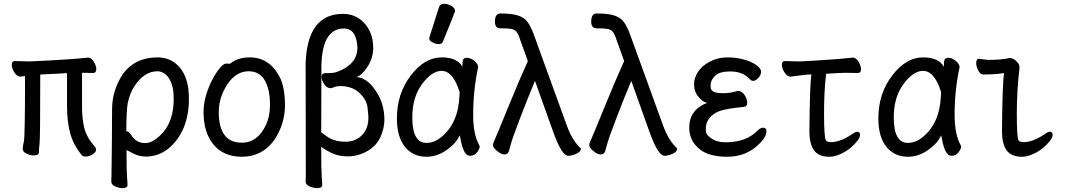

<svg xmlns="http://www.w3.org/2000/svg" viewBox="-20 -790 5540 997"><path d="M425 23Q411 23 405 16Q361 -37 344.5 -98Q328 -159 328 -241V-410L189 -403Q189 -74 185.5 -45Q182 -16 182 0.5Q182 17 155 17Q138 17 118 8Q98 -1 98 -17Q98 -30 104 -56Q110 -82 110 -395L86 -392Q69 -392 55 -413.5Q41 -435 41 -454Q41 -473 58 -473L135 -471Q353 -481 437 -491Q454 -491 467 -469.5Q480 -448 480 -431Q480 -411 463 -411L406 -412V-231Q406 -175 417.5 -126Q429 -77 474 -27Q479 -19 479 -14Q479 1 460.5 12Q442 23 425 23ZM474 -27Q473 -28 472 -30Q474 -30 474 -27Z M615 187Q598 187 578 178Q558 169 558 153Q558 141 559 115Q560 89 561 -53.5Q562 -196 562 -223Q562 -320 617 -404Q680 -492 798 -492Q871 -492 916 -436.5Q961 -381 961 -278Q961 -108 854 -18Q802 23 737 23Q703 23 670 6L637 -11Q637 96 639.5 125Q642 154 642 171Q642 187 615 187ZM734 -47Q778 -47 829 -105Q882 -169 882 -276Q882 -328 869.5 -359.5Q857 -391 837.5 -405.5Q818 -420 798 -420Q728 -420 677 -341Q653 -303 643 -253Q636 -210 636 -109H633Q649 -109 661 -89Q687 -47 734 -47Z M1236 24Q1141 24 1089 -39Q1037 -102 1037 -207Q1037 -252 1050 -295.5Q1063 -339 1082 -375.5Q1101 -412 1121 -436Q1141 -460 1155 -460Q1172 -460 1173 -458Q1213 -492 1277 -492Q1386 -492 1439 -376Q1460 -322 1460 -245Q1460 -148 1405 -64Q1342 24 1236 24ZM1236 -49Q1318 -49 1362 -143Q1382 -188 1382 -245Q1382 -327 1354.5 -373.5Q1327 -420 1271 -420Q1206 -420 1161 -352.5Q1116 -285 1116 -208Q1116 -49 1236 -49Z M1626 187Q1609 187 1588 178Q1567 169 1567 153L1568 115L1567 -459Q1575 -718 1761 -718Q1824 -718 1867 -675Q1918 -623 1918 -542Q1918 -490 1889 -444.5Q1860 -399 1831 -390Q1897 -385 1947 -292Q1976 -236 1976 -168Q1976 -124 1955.5 -78.5Q1935 -33 1887.5 -5.5Q1840 22 1786 22Q1732 22 1689 -2Q1655 -20 1648 -29Q1648 96 1650.5 125Q1653 154 1653 171Q1653 187 1626 187ZM1773 -54Q1831 -54 1865 -94Q1893 -127 1893 -179Q1893 -191 1888.5 -231.5Q1884 -272 1846.5 -307.5Q1809 -343 1746 -343Q1728 -343 1715.5 -337.5Q1703 -332 1697 -332Q1677 -332 1663.5 -352.5Q1650 -373 1650 -392Q1650 -410 1669 -410Q1716 -410 1731 -417Q1836 -456 1836 -543Q1831 -642 1766 -642Q1654 -642 1649 -452L1648 -103L1674 -84Q1714 -54 1773 -54Z M2195 24Q2124 24 2082.5 -28Q2041 -80 2041 -175Q2041 -304 2113 -398Q2185 -492 2273 -492Q2355 -492 2381 -443Q2381 -445 2382 -467.5Q2383 -490 2405 -490Q2422 -490 2441.5 -475Q2461 -460 2463 -442Q2437 -322 2437 -193Q2437 -93 2468 -37L2471 -30Q2471 -17 2457 1Q2443 19 2422 19Q2402 19 2390.5 -4.5Q2379 -28 2373.5 -57.5Q2368 -87 2367 -87Q2348 -45 2298.5 -10.5Q2249 24 2195 24ZM2194 -48Q2234 -48 2270 -77Q2361 -150 2366 -296Q2366 -304 2367 -311Q2333 -422 2273 -422Q2223 -422 2172 -354Q2121 -286 2121 -180Q2121 -48 2194 -48ZM2258 -561Q2242 -561 2225.5 -570Q2209 -579 2209 -590Q2209 -598 2211 -600L2260 -754Q2264 -770 2287 -770Q2306 -770 2324.5 -759Q2343 -748 2343 -732Q2343 -728 2280 -574Q2275 -561 2258 -561Z M2931 19Q2897 19 2853 -104L2758 -370Q2723 -287 2681.5 -178.5Q2640 -70 2634 -46Q2628 -22 2622.5 -5Q2617 12 2599 12Q2583 12 2561.5 -5.5Q2540 -23 2540 -36Q2540 -46 2548 -62.5Q2556 -79 2616 -226.5Q2676 -374 2721 -473L2681 -584Q2672 -614 2661.5 -625.5Q2651 -637 2634.5 -640Q2618 -643 2578 -643Q2550 -643 2550 -678Q2550 -720 2579 -720Q2639 -720 2671.5 -709Q2704 -698 2720.5 -674.5Q2737 -651 2751 -613L2923 -139Q2948 -68 2990 -25Q2996 -23 2996 -15Q2995 -2 2972.5 8.5Q2950 19 2931 19Z M3431 19Q3397 19 3353 -104L3258 -370Q3223 -287 3181.5 -178.5Q3140 -70 3134 -46Q3128 -22 3122.5 -5Q3117 12 3099 12Q3083 12 3061.5 -5.5Q3040 -23 3040 -36Q3040 -46 3048 -62.5Q3056 -79 3116 -226.5Q3176 -374 3221 -473L3181 -584Q3172 -614 3161.5 -625.5Q3151 -637 3134.5 -640Q3118 -643 3078 -643Q3050 -643 3050 -678Q3050 -720 3079 -720Q3139 -720 3171.5 -709Q3204 -698 3220.5 -674.5Q3237 -651 3251 -613L3423 -139Q3448 -68 3490 -25Q3496 -23 3496 -15Q3495 -2 3472.5 8.5Q3450 19 3431 19Z M3756 24Q3661 24 3612 -16Q3559 -60 3559 -127Q3559 -220 3652 -256Q3631 -259 3607.5 -286.5Q3584 -314 3584 -353Q3584 -384 3603.5 -415.5Q3623 -447 3665 -469.5Q3707 -492 3757 -492Q3806 -492 3846.5 -480Q3887 -468 3909.5 -450.5Q3932 -433 3932 -419Q3932 -399 3917 -384.5Q3902 -370 3893 -370Q3883 -370 3877 -375.5Q3871 -381 3866 -386Q3832 -419 3771 -419Q3716 -419 3693 -396Q3670 -373 3670 -350Q3670 -348 3670.5 -335Q3671 -322 3685.5 -314Q3700 -306 3737 -306Q3773 -306 3810 -318Q3833 -318 3846.5 -296.5Q3860 -275 3860 -257Q3860 -236 3842 -235Q3751 -226 3716 -213Q3681 -200 3663 -175.5Q3645 -151 3645 -125Q3645 -122 3646 -105.5Q3647 -89 3675.5 -70Q3704 -51 3747 -51Q3853 -51 3912 -110Q3927 -127 3942 -127Q3960 -127 3960 -109Q3960 -76 3914 -35Q3850 24 3756 24Z M4287 24Q4231 24 4207 -9.5Q4183 -43 4183 -110Q4185 -343 4193 -404Q4149 -401 4123 -397Q4097 -393 4085 -392Q4068 -392 4054 -413.5Q4040 -435 4040 -454Q4040 -473 4057 -473L4134 -471Q4324 -481 4408 -491Q4425 -491 4438 -469.5Q4451 -448 4451 -431Q4451 -411 4434 -411L4369 -412Q4348 -412 4270 -407Q4259 -320 4259 -201Q4259 -75 4269 -61Q4274 -52 4297 -52Q4342 -52 4403 -92Q4421 -106 4432 -106Q4446 -106 4446 -89Q4446 -77 4432.5 -59Q4419 -41 4396.5 -22Q4374 -3 4343 10.5Q4312 24 4287 24Z M4695 24Q4624 24 4582.5 -28Q4541 -80 4541 -175Q4541 -304 4613 -398Q4685 -492 4773 -492Q4855 -492 4881 -443Q4881 -445 4882 -467.5Q4883 -490 4905 -490Q4922 -490 4941.5 -475Q4961 -460 4963 -442Q4937 -322 4937 -193Q4937 -93 4968 -37L4971 -30Q4971 -17 4957 1Q4943 19 4922 19Q4902 19 4890.5 -4.5Q4879 -28 4873.5 -57.5Q4868 -87 4867 -87Q4848 -45 4798.5 -10.5Q4749 24 4695 24ZM4694 -48Q4734 -48 4770 -77Q4861 -150 4866 -296Q4866 -304 4867 -311Q4833 -422 4773 -422Q4723 -422 4672 -354Q4621 -286 4621 -180Q4621 -48 4694 -48Z M5287 24Q5231 24 5207 -9.5Q5183 -43 5183 -110Q5185 -357 5194 -410H5190Q5150 -404 5124.5 -404Q5099 -404 5086 -403Q5070 -403 5059.5 -424.5Q5049 -446 5049 -462Q5049 -485 5064 -485Q5102 -479 5113 -479Q5183 -479 5223 -489Q5246 -489 5266 -463Q5274 -453 5274 -439Q5260 -320 5260 -199Q5260 -75 5269 -61Q5274 -52 5297 -52Q5342 -52 5403 -92Q5421 -106 5432 -106Q5446 -106 5446 -89Q5446 -77 5432.5 -59Q5419 -41 5396.5 -22Q5374 -3 5343 10.5Q5312 24 5287 24Z"/></svg>

Font: LXGW WenKai Mono TC
Style: Bold
Weight: 700
Designer: LXGW / Fontworks Inc.
Foundry: LXGW / Fontworks Inc.
Version: Version 1.330